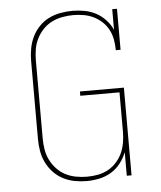

<svg xmlns="http://www.w3.org/2000/svg" viewBox="-53 -789 707 844"><g transform="rotate(-5 300.0 -367.5)"><path d="M296 8Q269 8 242.5 3Q216 -2 192 -14.5Q168 -27 149.5 -46.5Q131 -66 119 -90.5Q107 -115 102.5 -141.5Q98 -168 98 -195V-540Q98 -567 103 -594Q108 -621 119.5 -645Q131 -669 150 -689Q169 -709 193 -721Q217 -733 244 -738Q271 -743 298 -743Q325 -743 351.5 -738Q378 -733 401.5 -720.5Q425 -708 443.5 -688Q462 -668 473 -644V-735H494V-554H473Q473 -577 469 -600Q465 -623 454.5 -643.5Q444 -664 427 -680Q410 -696 389.5 -706Q369 -716 346 -720Q323 -724 300 -724Q276 -724 251.5 -719.5Q227 -715 205 -704Q183 -693 166 -675Q149 -657 138 -635Q127 -613 123 -588.5Q119 -564 119 -540V-195Q119 -171 123 -146.5Q127 -122 138 -100Q149 -78 166 -60Q183 -42 204.5 -31Q226 -20 250.5 -15.5Q275 -11 299 -11Q323 -11 347 -15.5Q371 -20 392 -31.5Q413 -43 429.5 -61.5Q446 -80 455.5 -101.5Q465 -123 469 -147Q473 -171 473 -195V-368H300V-387H494V0H473V-104Q463 -78 445.5 -55.5Q428 -33 404 -18.5Q380 -4 352 2Q324 8 296 8Z"/></g></svg>

Font: Iosevka Slab Thin Extended
Style: Regular
Weight: 100
Width: 7
Monospace: yes
Designer: Belleve Invis
Foundry: Belleve Invis
Version: Version 11.1.1; ttfautohint (v1.8.3)